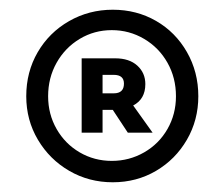

<svg xmlns="http://www.w3.org/2000/svg" viewBox="-20 -734 461 395"><path d="M388 -536Q388 -487 364.5 -446.5Q341 -406 301 -382.5Q261 -359 212 -359Q163 -359 122.5 -382.5Q82 -406 58 -446.5Q34 -487 34 -536Q34 -586 57.5 -626.5Q81 -667 122 -690.5Q163 -714 212 -714Q261 -714 301 -691Q341 -668 364.5 -627Q388 -586 388 -536ZM342 -536Q342 -574 324.5 -605Q307 -636 276.5 -654Q246 -672 210 -672Q174 -672 144 -654Q114 -636 96.5 -605Q79 -574 79 -536Q79 -499 96.5 -468.5Q114 -438 144 -420.5Q174 -403 210 -403Q246 -403 276.5 -420.5Q307 -438 324.5 -468.5Q342 -499 342 -536ZM254 -517 294 -461H243L212 -508H191V-461H148V-614H217Q246 -614 262.5 -599Q279 -584 279 -561Q279 -530 254 -517ZM191 -542H214Q235 -542 235 -562Q235 -580 214 -580H191Z"/></svg>

Font: Martel Sans SemiBold
Style: Regular
Weight: 600
Designer: Dan Reynolds and Mathieu Réguer
Foundry: Dan Reynolds and Mathieu Réguer
Version: Version 1.002; ttfautohint (v1.1) -l 5 -r 5 -G 72 -x 0 -D la